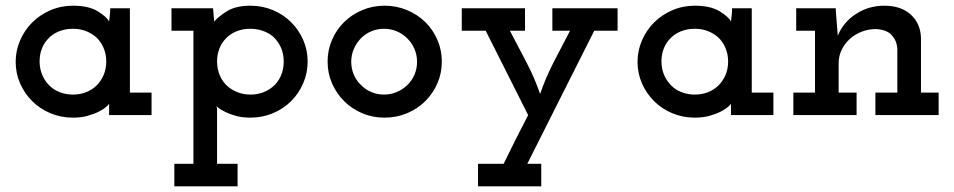

<svg xmlns="http://www.w3.org/2000/svg" viewBox="-20 -404 3350 674"><path d="M512 0H363V-40Q362 -37 353 -29Q344 -21 327.5 -12.5Q311 -4 288 2.5Q265 9 236 9Q194 9 157 -6.5Q120 -22 93 -49Q66 -76 50.5 -111.5Q35 -147 35 -187Q35 -226 50.5 -262Q66 -298 93 -325Q120 -352 157 -368Q194 -384 236 -384Q291 -384 323 -364.5Q355 -345 363 -328Q364 -338 365.5 -350.5Q367 -363 367 -375H436V-79H512ZM236 -303Q209 -303 186 -293.5Q163 -284 148 -267Q134 -252 126.5 -232Q119 -212 119 -188Q119 -160 130.5 -136Q142 -112 162 -96Q176 -85 195 -78.5Q214 -72 236 -72Q261 -72 281.5 -80Q302 -88 317 -102Q334 -118 343.5 -140Q353 -162 353 -188Q353 -214 343.5 -236Q334 -258 318 -273Q302 -287 281.5 -295Q261 -303 236 -303Z M592 250V171H659V-296H582V-375H728Q729 -362 730 -350.5Q731 -339 732 -328Q742 -342 774 -363Q806 -384 859 -384Q901 -384 938 -368.5Q975 -353 1002 -326Q1029 -299 1044.5 -263.5Q1060 -228 1060 -188Q1060 -148 1044.5 -112Q1029 -76 1002 -49Q975 -22 938 -6.5Q901 9 859 9Q831 9 809 3Q787 -3 771 -11Q755 -19 749 -23.5Q743 -28 740 -32Q741 -29 741.5 -25Q742 -21 742 -19V171H814V250ZM859 -303Q832 -303 810 -294Q788 -285 773 -269Q758 -254 750 -233Q742 -212 742 -188Q742 -162 751.5 -139.5Q761 -117 779 -101Q794 -88 814.5 -80Q835 -72 859 -72Q883 -72 903 -79.5Q923 -87 938 -100Q956 -115 966 -138Q976 -161 976 -188Q976 -216 965.5 -238.5Q955 -261 937 -277Q922 -289 902 -296Q882 -303 859 -303Z M1473 -49Q1446 -22 1409 -6.5Q1372 9 1330 9Q1288 9 1251.5 -6.5Q1215 -22 1188 -49Q1161 -76 1145.5 -111.5Q1130 -147 1130 -188Q1130 -228 1145.5 -264Q1161 -300 1188 -326.5Q1215 -353 1251.5 -368.5Q1288 -384 1330 -384Q1372 -384 1409 -368.5Q1446 -353 1473 -326.5Q1500 -300 1515.5 -264Q1531 -228 1531 -188Q1531 -147 1515.5 -111.5Q1500 -76 1473 -49ZM1247 -106Q1262 -90 1283 -81Q1304 -72 1328 -72Q1352 -72 1373 -81Q1394 -90 1410 -105.5Q1426 -121 1435 -142Q1444 -163 1444 -187Q1444 -211 1435 -232Q1426 -253 1410 -269Q1394 -285 1373 -294Q1352 -303 1328 -303Q1304 -303 1283 -294Q1262 -285 1246.5 -269Q1231 -253 1222 -232Q1213 -211 1213 -187Q1213 -163 1222 -142Q1231 -121 1247 -106Z M1880 250H1658V171H1748Q1769 128 1790.5 85Q1812 42 1834 0Q1796 -75 1759.5 -148Q1723 -221 1685 -296H1601V-375H1823V-296H1770Q1799 -241 1828 -185.5Q1857 -130 1876 -74Q1895 -130 1923.5 -185.5Q1952 -241 1981 -296H1919V-375H2148V-296H2066Q2007 -178 1948.5 -62.5Q1890 53 1831 171H1880Z M2695 0H2546V-40Q2545 -37 2536 -29Q2527 -21 2510.5 -12.5Q2494 -4 2471 2.5Q2448 9 2419 9Q2377 9 2340 -6.5Q2303 -22 2276 -49Q2249 -76 2233.5 -111.5Q2218 -147 2218 -187Q2218 -226 2233.5 -262Q2249 -298 2276 -325Q2303 -352 2340 -368Q2377 -384 2419 -384Q2474 -384 2506 -364.5Q2538 -345 2546 -328Q2547 -338 2548.5 -350.5Q2550 -363 2550 -375H2619V-79H2695ZM2419 -303Q2392 -303 2369 -293.5Q2346 -284 2331 -267Q2317 -252 2309.5 -232Q2302 -212 2302 -188Q2302 -160 2313.5 -136Q2325 -112 2345 -96Q2359 -85 2378 -78.5Q2397 -72 2419 -72Q2444 -72 2464.5 -80Q2485 -88 2500 -102Q2517 -118 2526.5 -140Q2536 -162 2536 -188Q2536 -214 2526.5 -236Q2517 -258 2501 -273Q2485 -287 2464.5 -295Q2444 -303 2419 -303Z M2987 0H2765V-79H2841V-296H2775V-375H2914V-366Q2916 -342 2917.5 -322.5Q2919 -303 2921 -279Q2941 -327 2985.5 -355.5Q3030 -384 3084 -384Q3143 -384 3177 -353Q3211 -322 3213 -272V-79H3275V0H3053V-79H3130V-234Q3128 -261 3110.5 -280.5Q3093 -300 3055 -302Q3029 -302 3005.5 -293Q2982 -284 2964 -268Q2946 -252 2935 -230Q2924 -208 2924 -182V-79H2987Z"/></svg>

Font: Josefin Slab
Style: Bold
Weight: 700
Designer: Santiago Orozco
Foundry: Typemade
Version: Version 2.000